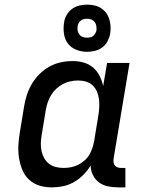

<svg xmlns="http://www.w3.org/2000/svg" viewBox="-20 -802 640 830"><path d="M204 8Q175 8 149.5 0Q124 -8 105 -26Q86 -44 76 -69Q66 -94 62 -120.5Q58 -147 59.5 -175Q61 -203 66 -231L84 -341Q88 -366 96 -391Q104 -416 117.5 -439Q131 -462 150.5 -481.5Q170 -501 193.5 -514Q217 -527 242.5 -532.5Q268 -538 294 -538Q319 -538 342 -531.5Q365 -525 382.5 -510Q400 -495 410.5 -474Q421 -453 426 -430L443 -530H540L471 -116Q470 -108 471 -100Q472 -92 476.5 -86.5Q481 -81 488.5 -78.5Q496 -76 504 -76H522V8H490Q468 8 446.5 3.5Q425 -1 408 -13.5Q391 -26 381.5 -45.5Q372 -65 372 -86Q358 -64 339.5 -45.5Q321 -27 299 -14.5Q277 -2 252.5 3Q228 8 204 8ZM255 -76Q271 -76 286.5 -79Q302 -82 316.5 -89Q331 -96 344 -107Q357 -118 365.5 -132Q374 -146 379 -161.5Q384 -177 387 -192L405 -302Q408 -320 409 -337.5Q410 -355 408 -372Q406 -389 399.5 -405Q393 -421 381 -432.5Q369 -444 352.5 -449Q336 -454 318 -454Q301 -454 284.5 -450.5Q268 -447 252.5 -439Q237 -431 223.5 -418.5Q210 -406 201 -391Q192 -376 186.5 -360Q181 -344 178 -327L160 -217Q157 -200 156.5 -182.5Q156 -165 159.5 -149Q163 -133 171 -118.5Q179 -104 192 -94Q205 -84 221.5 -80Q238 -76 255 -76ZM356 -578Q332 -578 309.5 -587Q287 -596 273.5 -614Q260 -632 256.5 -656Q253 -680 257 -705Q259 -721 268 -737Q277 -753 291.5 -763.5Q306 -774 323 -778Q340 -782 356 -782Q372 -782 388 -778.5Q404 -775 417 -766.5Q430 -758 439 -746Q448 -734 452.5 -719Q457 -704 458 -688Q459 -672 456 -655Q453 -639 444.5 -623Q436 -607 421.5 -596.5Q407 -586 390 -582Q373 -578 356 -578ZM356 -639Q363 -639 370 -640.5Q377 -642 382.5 -646.5Q388 -651 391.5 -657Q395 -663 397 -670Q398 -680 396.5 -689.5Q395 -699 389.5 -706.5Q384 -714 375 -717.5Q366 -721 356 -721Q350 -721 343 -719.5Q336 -718 330 -713.5Q324 -709 320.5 -703Q317 -697 316 -690Q314 -680 315.5 -670.5Q317 -661 322.5 -653.5Q328 -646 337 -642.5Q346 -639 356 -639Z"/></svg>

Font: Iosevka Curly Slab MdEx
Style: Italic
Weight: 500
Width: 7
Italic angle: -9°
Monospace: yes
Designer: Belleve Invis
Foundry: Belleve Invis
Version: Version 11.0.0; ttfautohint (v1.8.3)